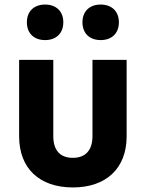

<svg xmlns="http://www.w3.org/2000/svg" viewBox="-20 -813 640 843"><path d="M178 -637C227 -637 258 -667 258 -715C258 -763 227 -793 178 -793C129 -793 98 -763 98 -715C98 -667 129 -637 178 -637ZM422 -637C471 -637 502 -667 502 -715C502 -763 471 -793 422 -793C373 -793 342 -763 342 -715C342 -667 373 -637 422 -637ZM300 10C446 10 536 -74 536 -214V-550H386V-215C386 -153 355 -120 300 -120C244 -120 214 -153 214 -215V-550H64V-214C64 -75 152 10 300 10Z"/></svg>

Font: Tekne LDO ExtraBold
Style: Regular
Weight: 800
Monospace: yes
Designer: Alessio Laiso, Mario Rullo, Paolo Rosset
Foundry: Alessio Laiso
Version: Version 1.000;hotconv 1.0.109;makeotfexe 2.5.65596